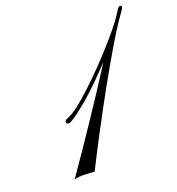

<svg xmlns="http://www.w3.org/2000/svg" viewBox="-126 -798 828 896"><g transform="rotate(-20 288.0 -350.5)"><path d="M92.8 -6.3Q126 -53.7 166.5 -113Q207 -172.4 249.8 -236.1Q292.5 -299.8 332.8 -361.3Q373 -422.9 405.8 -474.6Q339.4 -404.8 290.8 -360.4Q242.2 -315.9 199.2 -285.2Q188 -277.3 176.5 -269.8Q165 -262.2 156.2 -262.2Q145 -262.2 145 -272Q145 -281.7 161.6 -287.1Q167 -289.6 172.1 -292Q177.2 -294.4 184.6 -298.3Q210.9 -314 250.5 -348.1Q290 -382.3 334.5 -426.3Q378.9 -470.2 421.1 -516.4Q463.4 -562.5 496.6 -603.3Q529.8 -644 545.4 -670.4Q555.2 -686 559.6 -690.7Q564 -695.3 568.4 -695.3Q575.7 -695.3 575.7 -688.5Q575.7 -680.7 557.1 -656.2Q540.5 -634.3 511 -586.9Q481.4 -539.6 443.4 -473.9Q405.3 -408.2 362.8 -331.1Q320.3 -253.9 276.9 -171.4Q233.4 -88.9 192.9 -8.8Q184.1 -9.3 166.7 -10.5Q149.4 -11.7 138.7 -11.7Q124.5 -11.7 112.3 -10.3Q100.1 -8.8 92.8 -6.3Z"/></g></svg>

Font: Pinyon Script
Style: Regular
Weight: 400
Designer: Nicole Fally, Eben Sorkin
Foundry: Sorkin Type Co.
Version: Version 1.008; ttfautohint (v1.8.4.7-5d5b)